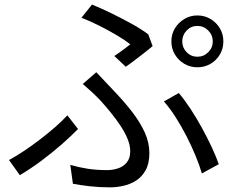

<svg xmlns="http://www.w3.org/2000/svg" viewBox="-20 -785 1040 842"><path d="M779.2 -603.3Q779.2 -575.8 798.6 -556Q817.9 -536.2 845.4 -536.2Q873.5 -536.2 893.3 -556Q913.1 -575.8 913.1 -603.3Q913.1 -631.1 893.3 -651.2Q873.5 -671.3 845.4 -671.3Q817.9 -671.3 798.6 -651.2Q779.2 -631.1 779.2 -603.3ZM731.6 -603.3Q731.6 -635.2 747.1 -660.8Q762.6 -686.3 788.5 -701.8Q814.5 -717.3 845.4 -717.3Q877 -717.3 903.1 -701.8Q929.1 -686.3 944.3 -660.8Q959.5 -635.2 959.5 -603.3Q959.5 -571.7 944.3 -545.9Q929.1 -520.2 903.1 -505Q877 -489.9 845.4 -489.9Q814.5 -489.9 788.5 -505Q762.6 -520.2 747.1 -545.9Q731.6 -571.7 731.6 -603.3ZM481.3 -539.4Q501.4 -552.7 520.7 -567.1Q540.1 -581.5 551.3 -590.4Q529.7 -608.2 493.8 -629.5Q457.9 -650.8 416.9 -671.5Q375.9 -692.2 337.3 -707.2L383.4 -765Q422.1 -749.4 467.9 -727.1Q513.7 -704.8 557.4 -680.7Q601 -656.5 630.3 -634.3L649.3 -582.8Q640.5 -575 626.3 -563.9Q612.1 -552.7 595.4 -539.8Q578.7 -526.9 562.3 -514.5Q545.9 -502.1 531.7 -492.3ZM288.3 -61.8Q326.4 -51 364.6 -45Q402.8 -39 449.9 -39Q473.2 -39 496.5 -46.3Q519.8 -53.5 535.5 -71.9Q551.1 -90.3 551.1 -122.3Q551.1 -147.6 539.2 -176.5Q527.3 -205.5 507.8 -234.5Q488.4 -263.6 466.1 -291Q443.8 -318.5 423.1 -341.3Q406.8 -359.1 385.4 -379.1Q363.9 -399 343 -416.8L402.3 -468.2Q420.6 -449.1 439.2 -429.3Q457.9 -409.5 475.5 -390.7Q522.5 -342 558.4 -295.7Q594.4 -249.4 614.8 -204.2Q635.1 -159 635.1 -113.9Q635.1 -68 618.6 -38.4Q602.1 -8.8 576.1 7.4Q550.2 23.7 520 30.1Q489.9 36.6 463.2 36.6Q415.4 36.6 374.4 31.9Q333.5 27.3 299.7 20.9ZM865.3 -24.4Q854.9 -60.4 837.2 -102.9Q819.6 -145.5 797.3 -188.9Q774.9 -232.2 749.9 -271.5Q724.9 -310.7 698.7 -340.1L764.2 -377.1Q789.8 -346.7 815.9 -306.9Q841.9 -267.1 865.7 -223.9Q889.5 -180.6 908.7 -139.3Q927.9 -97.9 939.5 -65ZM322.2 -219.3Q293.4 -189.7 252.4 -153.5Q211.3 -117.3 163.5 -81.5Q115.7 -45.7 67 -16.8L19.5 -83.2Q50.7 -100 86.3 -123.8Q121.9 -147.6 157.1 -174.7Q192.4 -201.8 223.3 -228.9Q254.2 -256 275.4 -279.2Z"/></svg>

Font: Noto Sans TC
Style: Regular
Weight: 100
Designer: Ryoko NISHIZUKA 西塚涼子 (kana, bopomofo & ideographs); Paul D. Hunt (Latin, Greek & Cyrillic); Sandoll Communications 산돌커뮤니
Foundry: Adobe
Version: Version 2.004;hotconv 1.0.118;makeotfexe 2.5.65603